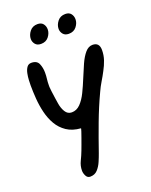

<svg xmlns="http://www.w3.org/2000/svg" viewBox="-179 -832 937 1188"><g transform="rotate(-20 289.5 -237.5)"><path d="M204 262Q186 262 177 244.5Q168 227 168 210Q168 178 182 149.5Q196 121 207 92Q212 79 219.5 58.5Q227 38 234.5 17Q242 -4 247 -19Q252 -34 252 -36V-39Q197 -43 160 -68Q123 -93 101 -131Q79 -169 68 -214.5Q57 -260 53.5 -307Q50 -354 50 -395Q50 -408 51 -429.5Q52 -451 56.5 -473Q61 -495 71.5 -510Q82 -525 101 -525Q138 -525 149.5 -498Q161 -471 161 -439Q161 -417 158.5 -398Q156 -379 156 -356V-346Q156 -339 159 -316Q162 -293 165.5 -269Q169 -245 171 -233Q176 -200 191 -175.5Q206 -151 233 -151Q265 -151 289.5 -176Q314 -201 333.5 -241Q353 -281 371 -325.5Q389 -370 407 -410Q425 -450 446.5 -475Q468 -500 495 -500Q540 -500 540 -450Q540 -416 529.5 -385Q519 -354 503 -325Q488 -296 471 -268Q454 -240 441 -211Q401 -126 367.5 -36.5Q334 53 303 143Q295 166 283 194Q271 222 252.5 242Q234 262 204 262ZM382 -614Q357 -614 344.5 -629.5Q332 -645 332 -664Q332 -690 350.5 -713.5Q369 -737 402 -737Q427 -737 439 -721.5Q451 -706 451 -685Q451 -660 433 -637Q415 -614 382 -614ZM199 -614Q174 -614 161.5 -629.5Q149 -645 149 -664Q149 -690 167.5 -713.5Q186 -737 219 -737Q244 -737 256 -721.5Q268 -706 268 -685Q268 -660 250 -637Q232 -614 199 -614Z"/></g></svg>

Font: Fuzzy Bubbles
Style: Bold
Weight: 700
Designer: Robert E. Leuschke
Foundry: Robert E. Leuschke
Version: Version 1.010; ttfautohint (v1.8.3)